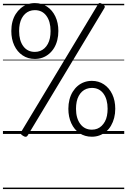

<svg xmlns="http://www.w3.org/2000/svg" viewBox="-20 -911 865 1306"><path d="M217 -510Q170 -510 133.5 -534.5Q97 -559 77 -602Q57 -645 57 -700Q57 -734 64.5 -763Q72 -792 86.5 -815Q101 -838 121 -855Q141 -872 165 -881Q189 -890 217 -890Q264 -890 300 -866Q336 -842 356.5 -799Q377 -756 377 -700Q377 -667 369.5 -637.5Q362 -608 348 -585Q334 -562 314 -545Q294 -528 269.5 -519Q245 -510 217 -510ZM217 -558Q237 -558 253.5 -564.5Q270 -571 283 -583Q296 -595 305.5 -612.5Q315 -630 319.5 -652Q324 -674 324 -700Q324 -765 295.5 -803.5Q267 -842 217 -842Q197 -842 180.5 -835.5Q164 -829 151 -817Q138 -805 128.5 -787.5Q119 -770 114.5 -748Q110 -726 110 -700Q110 -635 138.5 -596.5Q167 -558 217 -558ZM168 11Q163 19 155.5 19.5Q148 20 137 13Q125 6 122 0Q119 -6 124 -14L647 -882Q651 -890 658 -890.5Q665 -891 677 -883Q688 -877 691.5 -870Q695 -863 690 -856ZM605 19Q557 19 521 -5Q485 -29 465 -72.5Q445 -116 445 -171Q445 -204 452.5 -233.5Q460 -263 474.5 -286.5Q489 -310 508.5 -326.5Q528 -343 552.5 -352Q577 -361 605 -361Q651 -361 687 -337Q723 -313 743.5 -270Q764 -227 764 -171Q764 -138 756.5 -109Q749 -80 735 -56Q721 -32 701 -15.5Q681 1 657 10Q633 19 605 19ZM605 -29Q625 -29 641.5 -35.5Q658 -42 671 -54.5Q684 -67 693.5 -84Q703 -101 707.5 -123.5Q712 -146 712 -171Q712 -236 683.5 -274.5Q655 -313 605 -313Q585 -313 568 -306.5Q551 -300 538 -288Q525 -276 515.5 -258.5Q506 -241 501.5 -219Q497 -197 497 -171Q497 -107 526 -68Q555 -29 605 -29ZM0 365H825V375H0ZM0 -20H825V0H0ZM0 -505H825V-500H0ZM0 -885H825V-875H0Z"/></svg>

Font: Playwrite AT Guides
Style: Regular
Weight: 400
Designer: Veronika Burian, José Scaglione
Foundry: TypeTogether
Version: Version 1.003